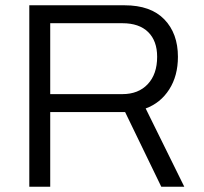

<svg xmlns="http://www.w3.org/2000/svg" viewBox="-20 -706 772 726"><path d="M90.8 0V-686H451.2Q549.8 -686 601.3 -632.8Q652.8 -579.6 652.8 -491.2Q652.8 -419.4 619.9 -367.9Q586.9 -316.4 530.8 -295.9L676.8 0H589.8L453.1 -282.2H169.9V0ZM169.9 -350.1H442.9Q503.4 -350.1 538.8 -387.9Q574.2 -425.8 574.2 -491.2Q574.2 -551.3 540.3 -584.7Q506.3 -618.2 442.9 -618.2H169.9Z"/></svg>

Font: Archivo Light
Style: Regular
Weight: 300
Designer: Hector Gatti
Foundry: Omnibus-Type
Version: Version 2.001